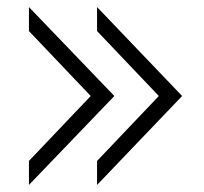

<svg xmlns="http://www.w3.org/2000/svg" viewBox="-20 -540 578 544"><path d="M62 -84 237 -268 62 -452V-520L304 -268L62 -16ZM255 -84 430 -268 255 -452V-520L496 -268L255 -16Z"/></svg>

Font: Bai Jamjuree Light
Style: Regular
Weight: 300
Designer: Katatrad Aksorn Co.,Ltd.
Foundry: Cadson Demak Co.,Ltd.
Version: Version 1.000; ttfautohint (v1.6)